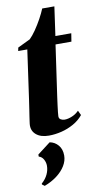

<svg xmlns="http://www.w3.org/2000/svg" viewBox="-101 -703 535 1018"><g transform="rotate(-10 166.5 -194.0)"><path d="M201.5 -186.5Q198 -161 195.2 -139.5Q192.5 -118 190.8 -103Q189 -88 189 -80.5Q189 -68 198.8 -62.8Q208.5 -57.5 219 -57.5Q238 -57.5 259.8 -66.8Q281.5 -76 296.5 -92L308.5 -66.5Q287 -40 256 -22.8Q225 -5.5 190.5 3Q156 11.5 122.5 11.5Q78.5 11.5 53.8 -9.8Q29 -31 32.5 -67Q33 -72 34.5 -82.2Q36 -92.5 38.2 -107.8Q40.5 -123 43.8 -144Q47 -165 51 -192.5L88.5 -458.5H39.5L43 -476.5L110.5 -509Q127 -525 145 -551.2Q163 -577.5 178.8 -606.2Q194.5 -635 204 -658.5H269.5L247.5 -502.5H333L326 -458.5H240.5ZM54 270 40.5 260V255.5Q62.5 236 73.2 213.2Q84 190.5 84 166.5Q84 149 75.2 132.8Q66.5 116.5 49.5 111.5V100.5L119.5 47Q147 52 165.2 73.5Q183.5 95 183.5 129Q183.5 157.5 167.2 184.2Q151 211 121.8 233.2Q92.5 255.5 54 270Z"/></g></svg>

Font: Merriweather 144pt ExtraBold
Style: Italic
Weight: 800
Italic angle: -7.8°
Version: Version 2.101